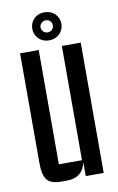

<svg xmlns="http://www.w3.org/2000/svg" viewBox="-82 -749 492 801"><g transform="rotate(-10 164.0 -349.0)"><path d="M103 -644C103 -609 130 -584 164 -584C199 -584 226 -609 226 -644C226 -679 199 -703 164 -703C130 -703 103 -679 103 -644ZM190 -644C190 -629 179 -618 164 -618C150 -618 138 -629 138 -644C138 -658 150 -669 164 -669C179 -669 190 -658 190 -644ZM292 -552H212V-68H114V-552H35V-90C35 -20 52 5 113 5H133C183 5 207 -19 216 -59V0H292Z"/></g></svg>

Font: Queering
Style: Regular
Weight: 400
Designer: Adam Naccarato
Foundry: adamnac
Version: Version 2.000;hotconv 1.0.109;makeotfexe 2.5.65596